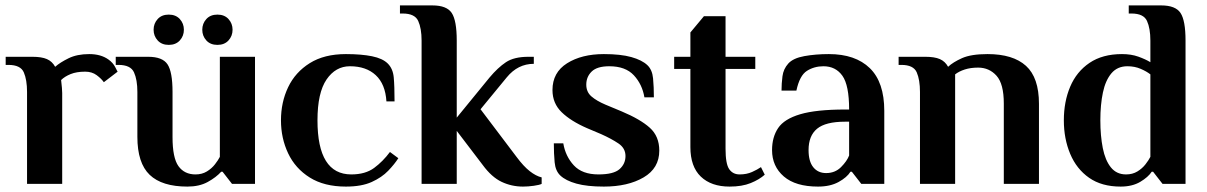

<svg xmlns="http://www.w3.org/2000/svg" viewBox="-20 -680 4464 710"><path d="M80 0V-340Q80 -385 68 -412.5Q56 -440 11 -440H1V-470H100Q134 -470 153.5 -461.5Q173 -453 184 -433Q202 -449 233.5 -464.5Q265 -480 310 -480Q353 -480 381 -460Q398 -448 406.5 -431Q415 -414 415 -415L364 -376Q355 -389 337.5 -402Q320 -415 295 -415Q263 -415 241 -406Q219 -397 206 -384Q208 -366 209 -355Q210 -344 210 -336V0Z M673 10Q579 10 533.5 -33.5Q488 -77 488 -174V-340Q488 -385 475.5 -412.5Q463 -440 418 -440H408V-470H528Q581 -470 599.5 -442Q618 -414 618 -340V-173Q618 -96 640 -65.5Q662 -35 703 -35Q727 -35 745 -46Q763 -57 775 -72.5Q787 -88 793 -100V-470H923V0H838L803 -45H798Q779 -24 748 -7Q717 10 673 10ZM784 -514Q758 -514 743 -530.5Q728 -547 728 -570Q728 -593 743 -609.5Q758 -626 784 -626Q810 -626 825 -609.5Q840 -593 840 -570Q840 -547 825 -530.5Q810 -514 784 -514ZM604 -514Q578 -514 563 -530.5Q548 -547 548 -570Q548 -593 563 -609.5Q578 -626 604 -626Q630 -626 645 -609.5Q660 -593 660 -570Q660 -547 645 -530.5Q630 -514 604 -514Z M1259 10Q1179 10 1125.5 -23.5Q1072 -57 1045.5 -113Q1019 -169 1019 -235Q1019 -302 1045.5 -357.5Q1072 -413 1125.5 -446.5Q1179 -480 1259 -480Q1316 -480 1355.5 -472Q1395 -464 1414 -445Q1433 -426 1436 -394Q1439 -362 1439 -305H1409Q1405 -369 1369.5 -402Q1334 -435 1274 -435Q1221 -435 1187.5 -386Q1154 -337 1154 -235Q1154 -35 1279 -35Q1331 -35 1363.5 -59Q1396 -83 1422 -118L1453 -95Q1439 -73 1415.5 -48.5Q1392 -24 1354.5 -7Q1317 10 1259 10Z M1914 10Q1872 10 1835 -7.5Q1798 -25 1765 -70L1669 -196V0H1539V-530Q1539 -575 1526.5 -602.5Q1514 -630 1469 -630H1459V-660H1579Q1632 -660 1650.5 -632Q1669 -604 1669 -530V-245L1790 -393Q1821 -430 1851 -450Q1881 -470 1934 -470H1954V-444Q1895 -444 1854 -394L1757 -276L1890 -100Q1916 -65 1939 -47Q1962 -29 1983 -24V0Q1975 4 1954 7Q1933 10 1914 10Z M2213 10Q2151 10 2111.5 -1Q2072 -12 2052 -31Q2034 -48 2031 -80Q2028 -112 2028 -150H2063Q2071 -102 2102 -68.5Q2133 -35 2193 -35Q2249 -35 2271 -54.5Q2293 -74 2293 -103Q2293 -132 2267 -149.5Q2241 -167 2203 -184L2151 -206Q2091 -232 2057 -265Q2023 -298 2023 -347Q2023 -412 2077 -446Q2131 -480 2213 -480Q2275 -480 2314.5 -469Q2354 -458 2374 -439Q2392 -422 2395 -390Q2398 -358 2398 -320H2363Q2355 -368 2324 -401.5Q2293 -435 2233 -435Q2188 -435 2168 -415.5Q2148 -396 2148 -367Q2148 -340 2167 -323.5Q2186 -307 2219 -293L2279 -268Q2348 -239 2383 -207.5Q2418 -176 2418 -123Q2418 -58 2360 -24Q2302 10 2213 10Z M2678 10Q2610 10 2571.5 -27Q2533 -64 2533 -136V-425H2473V-470H2533V-560L2583 -620H2663V-470H2773V-425H2663V-130Q2663 -74 2676.5 -54.5Q2690 -35 2715 -35Q2741 -35 2761 -44Q2781 -53 2794 -62L2808 -34Q2788 -16 2756 -3Q2724 10 2678 10Z M3005 10Q2922 10 2878.5 -27.5Q2835 -65 2835 -125Q2835 -173 2857.5 -206.5Q2880 -240 2939 -257.5Q2998 -275 3105 -275H3120Q3120 -365 3095 -400Q3070 -435 3025 -435Q2991 -435 2964 -418Q2937 -401 2925 -345H2870Q2870 -371 2873.5 -398Q2877 -425 2895 -445Q2913 -465 2954.5 -472.5Q2996 -480 3045 -480Q3143 -480 3196.5 -428Q3250 -376 3250 -270V0H3165L3130 -45H3125Q3112 -24 3081 -7Q3050 10 3005 10ZM3035 -40Q3068 -40 3090 -62Q3112 -84 3120 -105V-230H3105Q3033 -230 3001.5 -204Q2970 -178 2970 -125Q2970 -83 2987.5 -61.5Q3005 -40 3035 -40Z M3382 0V-340Q3382 -385 3370 -412.5Q3358 -440 3313 -440H3303V-470H3402Q3436 -470 3455.5 -461.5Q3475 -453 3486 -433Q3504 -450 3537.5 -465Q3571 -480 3632 -480Q3726 -480 3774 -436.5Q3822 -393 3822 -296V0H3692V-297Q3692 -370 3665 -400Q3638 -430 3597 -430Q3569 -430 3547.5 -423Q3526 -416 3512 -405V0Z M4124 10Q4054 10 4007.5 -22.5Q3961 -55 3937.5 -111Q3914 -167 3914 -235Q3914 -304 3937.5 -359.5Q3961 -415 4009 -447.5Q4057 -480 4129 -480Q4163 -480 4189.5 -470.5Q4216 -461 4234 -450V-530Q4234 -575 4221.5 -602.5Q4209 -630 4164 -630H4154V-660H4274Q4327 -660 4345.5 -632Q4364 -604 4364 -530V0H4279L4244 -45H4239Q4226 -25 4196.5 -7.5Q4167 10 4124 10ZM4144 -35Q4168 -35 4186 -46Q4204 -57 4216 -72.5Q4228 -88 4234 -100V-405Q4220 -416 4198 -425.5Q4176 -435 4149 -435Q4112 -435 4090 -409Q4068 -383 4058.5 -338Q4049 -293 4049 -235Q4049 -178 4058 -132.5Q4067 -87 4088 -61Q4109 -35 4144 -35Z"/></svg>

Font: El Messiri
Style: Bold
Weight: 700
Designer: Mohamed Gaber
Foundry: Kief Type Foundry
Version: Version 2.020; ttfautohint (v1.8.3)